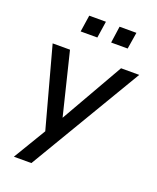

<svg xmlns="http://www.w3.org/2000/svg" viewBox="-160 -797 876 1071"><g transform="rotate(20 278.0 -261.5)"><path d="M55 180 171 -13 42 -488H145L236 -117L448 -488H556L159 180ZM347 -604 361 -703H461L445 -604ZM166 -604 181 -703H280L265 -604Z"/></g></svg>

Font: Nunito Sans SemiBold
Style: Italic
Weight: 600
Italic angle: -9°
Designer: Vernon Adams
Foundry: Vernon Adams
Version: Version 3.006; ttfautohint (v1.8.3)